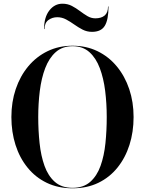

<svg xmlns="http://www.w3.org/2000/svg" viewBox="-20 -1007 783 1037"><path d="M289 -914Q262.5 -914 241.5 -898.8Q220.5 -883.5 220.5 -850H218Q218 -914 246.5 -950.5Q275 -987 317 -987Q345.5 -987 368.2 -975Q391 -963 411.5 -947.5Q432 -932 452.2 -920Q472.5 -908 495 -908Q527 -908 545.2 -923.2Q563.5 -938.5 563.5 -972H566Q566 -901 546.2 -868Q526.5 -835 477 -835Q449.5 -835 426.2 -847Q403 -859 381.2 -874.5Q359.5 -890 337 -902Q314.5 -914 289 -914ZM372 10Q294 10 232.8 -19.5Q171.5 -49 128.8 -101.8Q86 -154.5 63.8 -224.2Q41.5 -294 41.5 -375Q41.5 -456 65 -525.8Q88.5 -595.5 132.2 -648.2Q176 -701 236.8 -730.5Q297.5 -760 372 -760Q446 -760 506.8 -730.5Q567.5 -701 611 -648.2Q654.5 -595.5 678 -525.8Q701.5 -456 701.5 -375Q701.5 -294 679.2 -224.2Q657 -154.5 614.5 -101.8Q572 -49 511 -19.5Q450 10 372 10ZM372 -757.5Q317 -757.5 281 -725.5Q245 -693.5 224.2 -639Q203.5 -584.5 195 -516.2Q186.5 -448 186.5 -375Q186.5 -302 193.8 -233.8Q201 -165.5 220.5 -111Q240 -56.5 276.5 -24.5Q313 7.5 372 7.5Q430.5 7.5 467 -24.5Q503.5 -56.5 523 -111Q542.5 -165.5 549.5 -233.8Q556.5 -302 556.5 -375Q556.5 -448 548 -516.2Q539.5 -584.5 519 -639Q498.5 -693.5 462.8 -725.5Q427 -757.5 372 -757.5Z"/></svg>

Font: Bodoni* 72pt Medium
Style: Regular
Weight: 500
Version: Version 2.3